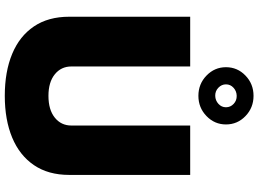

<svg xmlns="http://www.w3.org/2000/svg" viewBox="-152 -866 1027 762"><g transform="rotate(90 361.0 -485.5)"><path d="M478.7 -727.3H674.7V-247.2Q674.7 -164.1 635.8 -107.1Q596.9 -50.1 526.5 -20.8Q456 8.5 360.8 8.5Q264.9 8.5 194.4 -20.8Q123.9 -50.1 85.4 -107.1Q46.9 -164.1 46.9 -247.2V-727.3H244.3V-255.7Q244.3 -215.2 275.4 -190Q306.5 -164.8 360.8 -164.8Q416.2 -164.8 447.4 -190Q478.7 -215.2 478.7 -255.7ZM360.8 -759.9Q313.6 -759.9 280.4 -792.1Q247.2 -824.2 247.2 -869.3Q247.2 -914.8 280.4 -946.7Q313.6 -978.7 360.8 -978.7Q408 -978.7 441.2 -946.7Q474.4 -914.8 474.4 -869.3Q474.4 -824.2 441.2 -792.1Q408 -759.9 360.8 -759.9ZM360.8 -826.7Q379.3 -827.1 392.8 -839.5Q406.2 -851.9 406.2 -869.3Q406.2 -887.1 392.9 -899.7Q379.6 -912.3 360.8 -911.9Q342.3 -911.6 328.8 -899.3Q315.3 -887.1 315.3 -869.3Q315.3 -851.9 328.7 -839.1Q342 -826.3 360.8 -826.7Z"/></g></svg>

Font: Inter UI Black
Style: Regular
Weight: 900
Designer: Rasmus Andersson
Foundry: rsms
Version: 3.2;8d6f07862